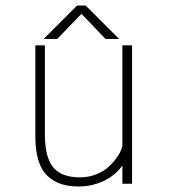

<svg xmlns="http://www.w3.org/2000/svg" viewBox="-20 -665 610 695"><path d="M411 -524H362L275 -615L187 -524H138L259 -645H290ZM263 10Q228.5 10 201.8 1.2Q175 -7.5 153 -27.2Q131 -47 119.5 -83Q108 -119 108 -170.5V-501H142.5V-178.5Q142.5 -97 172 -60Q201.5 -23 270 -23Q302 -23 330.5 -34.8Q359 -46.5 377.2 -64.8Q395.5 -83 407.2 -101.2Q419 -119.5 423 -136V-501H458V0H423V-66Q398 -30.5 355.8 -10.2Q313.5 10 263 10Z"/></svg>

Font: League Mono Narrow Thin
Style: Regular
Weight: 100
Width: 3
Designer: Tyler Finck
Foundry: The League of Moveable Type / Tyler Finck
Version: Version 2.210